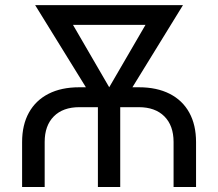

<svg xmlns="http://www.w3.org/2000/svg" viewBox="-20 -748 873 768"><path d="M68.4 0V-179.7Q68.4 -248.5 95.7 -297.6Q123 -346.7 174.1 -372.8Q225.1 -398.9 296.9 -398.9H535.6Q607.4 -398.9 658.7 -372.8Q710 -346.7 737.1 -297.6Q764.2 -248.5 764.2 -179.7V0H674.3V-180.2Q674.3 -245.6 637.5 -282.5Q600.6 -319.3 535.2 -319.3H297.4Q231.9 -319.3 195.3 -282.5Q158.7 -245.6 158.7 -180.2V0ZM371.6 0V-382.3H460.9V0ZM381.8 -304.7 120.6 -727.5H226.1L451.2 -339.8L433.1 -304.7ZM398.9 -304.7 384.8 -343.8 607.9 -727.5H711.9L451.7 -304.7ZM188.5 -648.4V-727.5H636.7V-648.4Z"/></svg>

Font: Inter 24pt
Style: Regular
Weight: 400
Designer: Rasmus Andersson
Foundry: rsms
Version: Version 4.001;git-66647c0bb